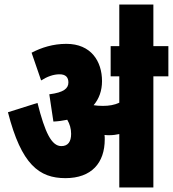

<svg xmlns="http://www.w3.org/2000/svg" viewBox="-20 -825 761 845"><path d="M441 -212C441 -219 441 -225 440 -231C447 -230 455 -230 462 -230C477 -230 491 -232 505 -235V0H655V-489H721V-622H655V-805H505V-622H467V-489H505V-373C484 -363 460 -359 433 -359C417 -359 404 -360 392 -362C416 -390 429 -426 429 -468C429 -555 381 -632 272 -632C214 -632 163 -616 119 -593L161 -471C188 -488 215 -498 242 -498C269 -498 281 -485 281 -462C281 -436 261 -418 197 -410L215 -290C237 -291 257 -294 276 -298C287 -279 293 -259 293 -236C293 -201 279 -182 250 -182C207 -182 178 -241 145 -372L15 -331C74 -100 153 -41 268 -41C383 -41 441 -108 441 -212Z"/></svg>

Font: Noto Sans Devanagari ExtraCondensed Black
Style: Regular
Weight: 900
Width: 2
Designer: Jelle Bosma - Monotype Design Team
Foundry: Monotype Imaging Inc.
Version: Version 2.004